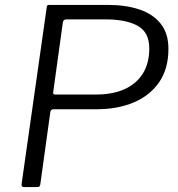

<svg xmlns="http://www.w3.org/2000/svg" viewBox="-20 -762 723 782"><path d="M197 -317Q192 -317 189 -314Q186 -311 185 -306L144 -10Q142 -4 140 -2Q138 0 132 0H78Q66 0 68 -13L170 -730Q171 -737 172.5 -739.5Q174 -742 180 -742H420Q492 -742 547.5 -723.5Q603 -705 634.5 -665.5Q666 -626 666 -563Q666 -482 628.5 -427.5Q591 -373 525 -345Q459 -317 373 -317ZM588 -565Q588 -631 540.5 -657Q493 -683 411 -683H249Q244 -683 240.5 -680Q237 -677 236 -671L197 -389Q196 -382 197.5 -379.5Q199 -377 204 -377H372Q438 -377 486.5 -398.5Q535 -420 561.5 -462Q588 -504 588 -565Z"/></svg>

Font: Libre Franklin Light
Style: Italic
Weight: 300
Italic angle: -8°
Designer: Pablo Impallari, Rodrigo Fuenzalida, Nhung Nguyen
Foundry: Impallari Type
Version: Version 3.000